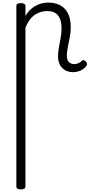

<svg xmlns="http://www.w3.org/2000/svg" viewBox="-20 -539 690 1479"><path d="M140 920Q123 920 114.5 914.5Q106 909 106 898V-493Q106 -504 114.5 -509.5Q123 -515 140 -515Q158 -515 167 -509.5Q176 -504 176 -493V-416Q197 -452 225 -474.5Q253 -497 286 -508Q319 -519 353 -519Q405 -519 443.5 -498.5Q482 -478 503.5 -436Q525 -394 525 -329Q525 -305 522 -282Q519 -259 514.5 -236.5Q510 -214 505.5 -192.5Q501 -171 498 -149.5Q495 -128 495 -106Q495 -76 511.5 -60.5Q528 -45 550 -45Q560 -45 570.5 -47.5Q581 -50 591.5 -56Q602 -62 611 -71Q618 -78 627 -75Q636 -72 642 -65Q649 -57 650 -48Q651 -39 646 -32Q635 -16 618 -5Q601 6 581.5 11.5Q562 17 543 17Q491 17 459 -16Q427 -49 427 -103Q427 -123 429.5 -145Q432 -167 436.5 -189.5Q441 -212 445 -234Q449 -256 451.5 -278.5Q454 -301 454 -324Q454 -386 427 -420Q400 -454 343 -454Q319 -454 295 -447Q271 -440 249 -425.5Q227 -411 208.5 -386Q190 -361 176 -326V898Q176 909 167 914.5Q158 920 140 920Z"/></svg>

Font: Playwrite BE WAL Light
Style: Regular
Weight: 300
Version: Version 1.002